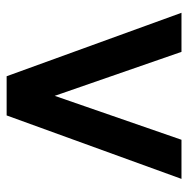

<svg xmlns="http://www.w3.org/2000/svg" viewBox="-14 -566 580 593"><g transform="rotate(90 276.5 -270.0)"><path d="M216 0 20 -540H140.7L276.5 -148.5L412.2 -540H533L337 0Z"/></g></svg>

Font: Manrope ExtraLight
Style: Regular
Weight: 200
Designer: Mikhail Sharanda
Foundry: Mikhail Sharanda
Version: Version 4.505